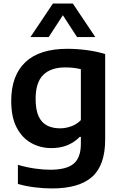

<svg xmlns="http://www.w3.org/2000/svg" viewBox="-20 -828 682 1078"><path d="M272 230Q226.5 230 176.8 224Q127 218 80.5 205V97.5Q130.5 112 176.8 118.5Q223 125 262.5 125Q353 125 393.5 91.2Q434 57.5 434 -20.5V-59.5H427.5Q399.5 -30 359.5 -13.2Q319.5 3.5 269 3.5Q207.5 3.5 156.2 -24.5Q105 -52.5 74 -111Q43 -169.5 43 -261.5Q43 -403.5 122.2 -478.8Q201.5 -554 358.5 -554Q411.5 -554 468 -546.5Q524.5 -539 570.5 -524.5V-45Q570.5 100 497 165Q423.5 230 272 230ZM316.5 -107.5Q348 -107.5 379.2 -118.5Q410.5 -129.5 434 -153.5V-439.5Q416.5 -444 394.2 -446.8Q372 -449.5 346.5 -449.5Q265 -449.5 222.5 -407.2Q180 -365 180 -273Q180 -210.5 197.2 -174.2Q214.5 -138 245.2 -122.8Q276 -107.5 316.5 -107.5ZM151 -620 277 -808H389L515 -620H412.5L333 -742.5L253.5 -620Z"/></svg>

Font: Encode Sans SemiExpanded SemiExpanded SemiBold
Style: Regular
Weight: 600
Width: 6
Designer: Multiple Designers
Foundry: Impallari Type
Version: Version 3.000; ttfautohint (v1.8.3) -l 8 -r 50 -G 200 -x 14 